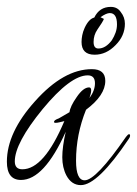

<svg xmlns="http://www.w3.org/2000/svg" viewBox="-33 -524 398 558"><path d="M202 14Q175 14 160 -14Q148 -37 148 -67Q148 -82 150.5 -100.5Q153 -119 158 -141Q95 -1 28 -1Q-13 -1 -13 -54Q-13 -139 69 -230Q152 -323 234 -323Q273 -323 273 -289Q273 -247 217 -205Q188 -133 188 -57Q188 0 213 0Q246 0 333 -126Q339 -134 342 -134Q345 -134 345 -130Q345 -125 341 -120Q251 14 202 14ZM32 -32Q95 -32 154 -172Q146 -170 139.5 -168.5Q133 -167 128 -167Q124 -167 124 -170Q124 -175 138 -180Q143 -183 151 -187.5Q159 -192 169 -198Q171 -215 190 -242Q209 -270 226 -270Q232 -270 232 -261Q232 -254 227 -239Q243 -261 243 -282Q243 -305 222 -305Q172 -305 91 -207Q10 -108 10 -55Q10 -32 32 -32ZM242 -365Q204 -365 204 -402Q204 -411 206 -421.5Q208 -432 213 -443Q225 -469 241 -473Q256 -504 289 -504Q308 -504 318 -489Q330 -474 330 -455Q330 -420 303 -393Q276 -365 242 -365ZM253 -383Q274 -383 292 -407Q299 -418 303 -429.5Q307 -441 307 -453Q307 -486 286 -486Q276 -486 259 -474L269 -469Q266 -461 250 -438Q239 -422 239 -402Q239 -383 253 -383Z"/></svg>

Font: Ruthie
Style: Regular
Weight: 400
Designer: Robert E. Leuschke
Foundry: Robert E. Leuschke
Version: Version 1.012